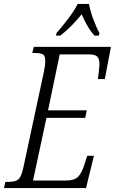

<svg xmlns="http://www.w3.org/2000/svg" viewBox="-39 -951 581 971"><path d="M-19 0 -12 -31H-2Q24 -31 39.5 -36Q55 -41 63.5 -56.5Q72 -72 79 -103L183 -588Q190 -623 190 -640Q190 -669 178 -676Q166 -683 136 -683H124L132 -714H522L491 -551H456Q457 -558 459 -574Q461 -590 462.5 -605Q464 -620 464 -627Q464 -652 453.5 -664Q443 -676 409 -676H263L204 -393H400L392 -355H196L128 -38H293Q337 -38 355.5 -56.5Q374 -75 388 -119L402 -163H436L396 0ZM247 -784Q276 -817 306 -856.5Q336 -896 354 -931H411Q417 -897 432 -856Q447 -815 464 -784L461 -771H439Q420 -791 402.5 -821.5Q385 -852 374 -879Q351 -850 323.5 -822Q296 -794 266 -771H244Z"/></svg>

Font: Noto Serif ExtraCondensed Light
Style: Italic
Weight: 300
Width: 2
Italic angle: -12°
Designer: Monotype Design Team
Foundry: Monotype Imaging Inc.
Version: Version 2.014; ttfautohint (v1.8.4.7-5d5b)